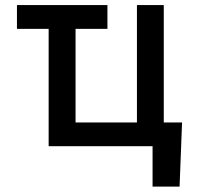

<svg xmlns="http://www.w3.org/2000/svg" viewBox="-20 -565 764 742"><path d="M395.2 -545.5H45.5V-453.5H168V0H569.6V156.2H674L683.6 -91.6H612.9V-545.5H509.2V-91.6H272V-453.5H395.2Z"/></svg>

Font: Magic Ui Pro Medium
Style: Regular
Weight: 500
Designer: Stefan Endress, Andreas Faust
Version: Version 1.000;FEAKit 1.0